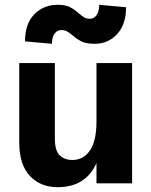

<svg xmlns="http://www.w3.org/2000/svg" viewBox="-20 -762 629 798"><path d="M60 -171V-500H208V-187Q208 -134 229 -115.5Q250 -97 280 -97Q327 -97 354 -137Q381 -177 381 -257L407 -237Q407 -156 387 -99.5Q367 -43 325 -13.5Q283 16 219 16Q148 16 104 -31Q60 -78 60 -171ZM381 -500H529V0H381ZM214 -742Q249 -743 268.5 -733.5Q288 -724 307 -707Q321 -695 330.5 -689.5Q340 -684 354 -684Q369 -684 379.5 -696.5Q390 -709 392 -733Q392 -738 392 -742L504 -732Q504 -660 466.5 -620Q429 -580 374 -580Q340 -580 320.5 -589Q301 -598 282 -615Q269 -626 258.5 -631.5Q248 -637 234 -637Q218 -637 207 -622.5Q196 -608 196 -580L84 -590Q84 -662 121 -701Q158 -740 214 -742Z"/></svg>

Font: Uncut Sans VF
Style: Regular
Weight: 400
Designer: Kasper Nordkvist
Foundry: Uncut Type
Version: Version 1.100;FEAKit 1.0